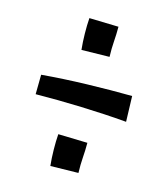

<svg xmlns="http://www.w3.org/2000/svg" viewBox="-90 -711 615 703"><g transform="rotate(15 218.0 -360.0)"><path d="M391 -308Q309 -315 218.5 -318Q128 -321 45 -320L46 -394Q127 -401 217 -403.5Q307 -406 388 -405ZM165 -80Q162 -109 161.5 -141Q161 -173 163 -200L274 -197Q274 -167 272 -140.5Q270 -114 271 -82ZM165 -520Q162 -549 161.5 -581Q161 -613 163 -640L274 -637Q274 -607 272 -580.5Q270 -554 271 -522Z"/></g></svg>

Font: Marhey Light
Style: Regular
Weight: 300
Designer: Nur Syamsi & Bustanul Arifin
Foundry: Namelatype
Version: Version 1.000